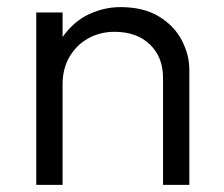

<svg xmlns="http://www.w3.org/2000/svg" viewBox="-20 -520 630 540"><path d="M82 0V-485H156V-416Q188.5 -461 231.2 -480.5Q274 -500 318.5 -500Q383.5 -500 426.8 -473.8Q470 -447.5 491.2 -406.8Q512.5 -366 512.5 -324V0H438.5V-301.5Q438.5 -359 401.8 -394.8Q365 -430.5 302 -430.5Q261 -430.5 228 -412Q195 -393.5 175.5 -360.2Q156 -327 156 -283V0Z"/></svg>

Font: Geologica Thin Roman ExtraLight
Style: Regular
Weight: 250
Version: Version 1.010;gftools[0.9.28]